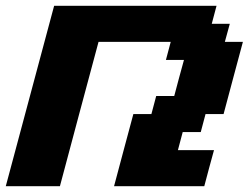

<svg xmlns="http://www.w3.org/2000/svg" viewBox="-20 -645 861 665"><path d="M375 0H687.5Q692.9 -21 704.1 -62.5Q715.3 -104 721.2 -125H596.2L612.8 -187.5H675.3L691.9 -250H754.4Q765.6 -292 787.8 -375.2Q810.1 -458.5 821.3 -500H758.8L775.9 -562.5H713.4L730 -625H167.5Q139.6 -520.5 83.7 -312.3Q27.8 -104 0 0H187.5Q209.5 -83 254.2 -250Q298.8 -417 321.3 -500H571.3L554.7 -437.5H617.2Q611.3 -417 600.1 -375Q588.9 -333 583.5 -312.5H521L504.4 -250H441.9Q430.7 -208.5 408.4 -125.2Q386.2 -42 375 0Z"/></svg>

Font: Faithful 32x
Style: SemiboldOblique
Weight: 400
Foundry: Faithful Resource Pack
Version: Version 1.0; January 27, 2023